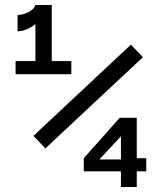

<svg xmlns="http://www.w3.org/2000/svg" viewBox="-20 -750 660 770"><path d="M50.5 -690V-624.5C75.5 -624.5 101 -636.5 122 -653.5V-505H42.5V-452.5H266V-505H187.5V-730H122C114.5 -704.5 74.5 -690 50.5 -690ZM505 -571 114 -205 162 -155 553 -520.5ZM528.5 0V-63H566.5V-115.5H528.5V-277.5H460L316 -115.5V-63H465V0ZM378.5 -110.5 465 -203.5V-110.5Z"/></svg>

Font: Monaspace Neon Medium
Style: Regular
Weight: 500
Designer: Riley Cran & the Lettermatic Team
Foundry: Lettermatic
Version: Version 1.200 (Monaspace Neon)